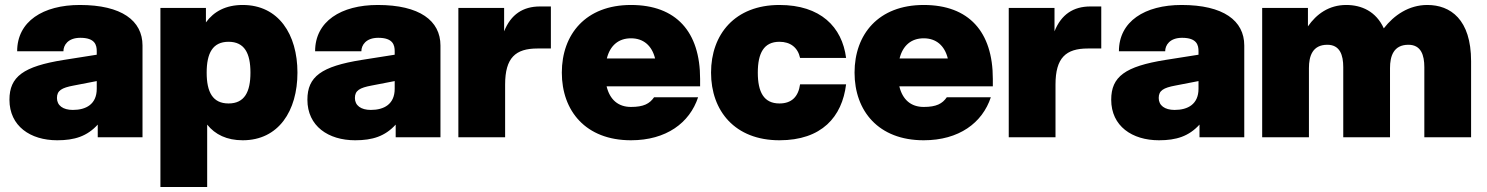

<svg xmlns="http://www.w3.org/2000/svg" viewBox="-20 -552 5977 772"><path d="M373 0H553V-369C553 -469 469 -532 301 -532C153 -532 49 -466 49 -346H235C235 -370 253 -400 303 -400C363 -400 369 -370 369 -346V-332L236 -311C74 -285 18 -244 18 -151C18 -45 102 12 210 12C280 12 330 -4 373 -51ZM209 -158C209 -188 228 -199 276 -208L369 -226V-195C369 -133 326 -110 273 -110C233 -110 209 -128 209 -158Z M625 -520V200H813V-51C845 -11 892 12 956 12C1100 12 1176 -106 1176 -260C1176 -414 1100 -532 956 -532C888 -532 840 -506 808 -462V-520ZM811 -260C811 -338 835 -384 899 -384C963 -384 987 -338 987 -260C987 -182 963 -136 899 -136C835 -136 811 -182 811 -260Z M1571 0H1751V-369C1751 -469 1667 -532 1499 -532C1351 -532 1247 -466 1247 -346H1433C1433 -370 1451 -400 1501 -400C1561 -400 1567 -370 1567 -346V-332L1434 -311C1272 -285 1216 -244 1216 -151C1216 -45 1300 12 1408 12C1478 12 1528 -4 1571 -51ZM1407 -158C1407 -188 1426 -199 1474 -208L1567 -226V-195C1567 -133 1524 -110 1471 -110C1431 -110 1407 -128 1407 -158Z M1823 0H2011V-212C2011 -320 2053 -357 2141 -357H2195V-526H2151C2083 -526 2034 -494 2007 -426V-520H1823Z M2517 12C2659 12 2753 -58 2787 -161H2610C2592 -135 2568 -122 2517 -122C2466 -122 2432 -151 2419 -205H2795V-235C2795 -424 2699 -532 2517 -532C2335 -532 2239 -414 2239 -260C2239 -106 2335 12 2517 12ZM2420 -317C2433 -369 2467 -398 2517 -398C2567 -398 2601 -369 2614 -317Z M3114 12C3284 12 3366 -82 3382 -213H3197C3190 -163 3163 -136 3114 -136C3051 -136 3027 -182 3027 -260C3027 -338 3051 -384 3114 -384C3158 -384 3188 -361 3197 -319H3382C3366 -444 3279 -532 3114 -532C2935 -532 2839 -414 2839 -260C2839 -106 2935 12 3114 12Z M3694 12C3836 12 3930 -58 3964 -161H3787C3769 -135 3745 -122 3694 -122C3643 -122 3609 -151 3596 -205H3972V-235C3972 -424 3876 -532 3694 -532C3512 -532 3416 -414 3416 -260C3416 -106 3512 12 3694 12ZM3597 -317C3610 -369 3644 -398 3694 -398C3744 -398 3778 -369 3791 -317Z M4036 0H4224V-212C4224 -320 4266 -357 4354 -357H4408V-526H4364C4296 -526 4247 -494 4220 -426V-520H4036Z M4803 0H4983V-369C4983 -469 4899 -532 4731 -532C4583 -532 4479 -466 4479 -346H4665C4665 -370 4683 -400 4733 -400C4793 -400 4799 -370 4799 -346V-332L4666 -311C4504 -285 4448 -244 4448 -151C4448 -45 4532 12 4640 12C4710 12 4760 -4 4803 -51ZM4639 -158C4639 -188 4658 -199 4706 -208L4799 -226V-195C4799 -133 4756 -110 4703 -110C4663 -110 4639 -128 4639 -158Z M5707 -282V0H5895V-306C5895 -474 5812 -532 5719 -532C5645 -532 5585 -491 5544 -438C5513 -506 5455 -532 5393 -532C5323 -532 5273 -495 5239 -446V-520H5055V0H5243V-278C5243 -326 5257 -372 5317 -372C5368 -372 5381 -330 5381 -282V0H5569V-278C5569 -326 5583 -372 5643 -372C5694 -372 5707 -330 5707 -282Z"/></svg>

Font: Aspekta 900
Style: Regular
Weight: 900
Designer: Ivo Dolenc
Version: Version 2.000